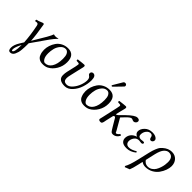

<svg xmlns="http://www.w3.org/2000/svg" viewBox="110 -1692 2937 2937"><g transform="rotate(45 1578.0 -223.5)"><path d="M184.1 195.8Q222.2 195.8 222.2 38.1Q222.2 38.1 222.2 28.8Q172.4 119.6 171.9 170.9Q171.9 195.8 184.1 195.8ZM279.8 -36.1Q279.8 -2.9 278.8 19.5Q277.8 42 274.9 77.4Q272 112.8 264.9 137.5Q257.8 162.1 246.8 186Q235.8 210 218 222.4Q200.2 234.9 175.8 234.9Q134.8 234.9 134.8 171.9Q134.8 111.8 182.1 36.1L221.2 -26.9Q213.4 -167 178.2 -344.2Q173.3 -366.2 164.6 -373Q155.8 -379.9 142.1 -379.9Q127 -379.9 106 -375L107.9 -404.8Q147.9 -412.6 179.4 -427.2Q210.9 -441.9 223.9 -441.9Q236.8 -441.9 238.8 -429.2Q272.9 -229 278.8 -118.2L407.2 -334Q447.3 -404.8 457 -436Q473.1 -429.2 500 -429.2Q518.1 -429.2 547.9 -438L553.2 -436Q503.4 -385.3 465.8 -332L279.8 -65.9Z M598.6 -169.9Q598.6 -99.1 621.6 -63Q644.5 -26.9 670.4 -26.9Q736.3 -26.9 776.4 -87.9Q819.3 -153.8 819.3 -270Q819.3 -331.1 804.2 -361.8Q781.7 -405.8 743.7 -405.8Q694.8 -405.8 659.7 -364.5Q624.5 -323.2 611.6 -272Q598.6 -220.7 598.6 -169.9ZM515.6 -162.1Q515.6 -209 531 -256.6Q546.4 -304.2 575.4 -345.7Q604.5 -387.2 653.1 -413.1Q701.7 -439 761.7 -439Q902.8 -439 902.3 -276.9Q902.3 -189.9 858.4 -116.5Q814.5 -43 747.6 -8.8Q709.5 10.3 655.3 9.8Q610.4 9.8 580.3 -8.5Q550.3 -26.9 537.4 -56.9Q524.4 -86.9 520 -111.6Q515.6 -136.2 515.6 -162.1Z M1002.9 -169.9 1037.6 -320.8Q1046.4 -362.8 1046.4 -372.1Q1046.4 -390.1 1028.3 -392.1L988.3 -395Q977.1 -411.1 987.3 -422.9Q1089.4 -436 1111.3 -436Q1131.8 -436 1131.8 -415Q1131.8 -407.2 1129.2 -393.6Q1126.5 -379.9 1120.4 -356Q1114.3 -332 1111.8 -320.3L1080.6 -185.1Q1066.4 -127.4 1066.4 -101.1Q1066.4 -64.9 1082.5 -46.9Q1098.6 -28.8 1139.2 -28.8Q1184.1 -28.8 1226.8 -76.9Q1269.5 -125 1292.5 -187Q1315.4 -249 1315.4 -298.8Q1315.4 -324.7 1307.4 -341.3Q1299.3 -357.9 1289.3 -363.5Q1279.3 -369.1 1271.2 -378.7Q1263.2 -388.2 1263.2 -401.9Q1263.2 -422.9 1276.4 -432.4Q1289.6 -441.9 1302.2 -441.9Q1361.3 -441.9 1361.3 -346.2Q1361.3 -271 1335.4 -190.9Q1309.6 -110.8 1254.4 -50.5Q1199.2 9.8 1131.3 9.8Q994.1 9.8 994.6 -92.8Q994.6 -132.3 1002.9 -169.9Z M1495.1 -169.9Q1495.1 -99.1 1518.1 -63Q1541 -26.9 1566.9 -26.9Q1632.8 -26.9 1672.9 -87.9Q1715.8 -153.8 1715.8 -270Q1715.8 -331.1 1700.7 -361.8Q1678.2 -405.8 1640.1 -405.8Q1591.3 -405.8 1556.2 -364.5Q1521 -323.2 1508.1 -272Q1495.1 -220.7 1495.1 -169.9ZM1412.1 -162.1Q1412.1 -209 1427.5 -256.6Q1442.9 -304.2 1471.9 -345.7Q1501 -387.2 1549.6 -413.1Q1598.1 -439 1658.2 -439Q1799.3 -439 1798.8 -276.9Q1798.8 -189.9 1754.9 -116.5Q1710.9 -43 1644 -8.8Q1606 10.3 1551.8 9.8Q1506.8 9.8 1476.8 -8.5Q1446.8 -26.9 1433.8 -56.9Q1420.9 -86.9 1416.5 -111.6Q1412.1 -136.2 1412.1 -162.1ZM1755.9 -682.1Q1770 -682.1 1779.5 -673.1Q1789.1 -664.1 1789.1 -650.9Q1789.1 -646 1788.1 -644Q1786.1 -635.3 1778.8 -628.9L1660.2 -506.8Q1652.3 -499 1647 -499Q1633.8 -499 1633.8 -509.8Q1633.8 -511.7 1634.8 -513.2Q1634.8 -516.1 1639.2 -522L1724.1 -665Q1734.9 -682.1 1755.9 -682.1Z M1934.6 -321.8Q1943.8 -363.8 1943.8 -372.1Q1943.8 -390.1 1925.8 -392.1L1885.7 -395Q1874.5 -411.1 1884.8 -422.9Q1986.8 -436 2010.7 -436Q2031.2 -436 2031.2 -415Q2031.2 -407.7 2027.8 -393.1Q2024.4 -378.4 2018.3 -356.4Q2012.2 -334.5 2009.3 -320.3L1990.7 -241.2Q2012.2 -241.2 2040 -271.5L2106 -336.9Q2210 -439 2260.7 -439Q2309.6 -439 2310.1 -403.8Q2310.1 -382.8 2293.5 -368.4Q2276.9 -354 2263.7 -354Q2245.6 -354 2232.7 -361.1Q2219.7 -368.2 2208 -368.2Q2180.2 -368.2 2122.1 -306.2L2070.8 -252L2169.9 -80.1Q2175.8 -70.3 2180.9 -59.6Q2186 -48.8 2187.5 -44.9Q2189 -41 2192.4 -38.6Q2195.8 -36.1 2200.7 -36.1Q2209.5 -36.1 2225.1 -47.1Q2240.7 -58.1 2252 -76.2Q2265.1 -76.2 2276.9 -62Q2238.8 9.8 2170.9 9.8Q2148.9 9.8 2137 -3.2Q2125 -16.1 2095.7 -64.9L2020 -192.9Q2018.6 -197.3 2012.5 -201.2Q2006.3 -205.1 2000.5 -205.1Q1995.6 -205.1 1992.2 -203.6Q1988.8 -202.1 1987.3 -200.2Q1985.8 -198.2 1983.2 -193.8Q1980.5 -189.5 1979 -187L1952.6 -71.8Q1950.7 -64.5 1948.2 -49.6Q1945.8 -34.7 1943.6 -26.6Q1941.4 -18.6 1937 -8.8Q1932.6 1 1925.3 5.4Q1918 9.8 1906.7 9.8Q1865.7 9.8 1866.2 -17.1Q1866.2 -19 1878.9 -71.8Z M2526.9 -210Q2476.1 -210 2448 -171.9Q2419.9 -133.8 2419.9 -92.8Q2419.9 -60.5 2438.2 -41.3Q2456.5 -22 2490.7 -22Q2544.9 -22 2616.7 -66.9L2627 -47.9Q2552.7 12.2 2473.6 12.2Q2403.8 12.2 2374.8 -14.9Q2345.7 -42 2345.7 -83Q2345.7 -127.9 2372.8 -167Q2399.9 -206.1 2461.9 -227.1Q2412.1 -250 2411.6 -293.9Q2411.6 -347.2 2459.2 -394.5Q2506.8 -441.9 2585 -441.9Q2632.8 -441.9 2663.8 -423.3Q2694.8 -404.8 2694.8 -378.9Q2694.8 -360.8 2682.4 -346.9Q2669.9 -333 2651.9 -333Q2636.7 -333 2628.7 -345.5Q2620.6 -357.9 2618.7 -373Q2616.7 -388.2 2605.7 -400.6Q2594.7 -413.1 2572.8 -413.1Q2534.7 -413.1 2505.6 -376.5Q2476.6 -339.8 2476.6 -291Q2476.6 -239.3 2534.7 -238.8L2545.9 -240.7Q2557.1 -242.2 2568.8 -243.2Q2580.6 -244.1 2583.5 -244.1Q2605.5 -244.1 2606 -230Q2606 -204.1 2573.7 -204.1Q2569.8 -204.1 2550.3 -207Q2530.8 -210 2526.9 -210Z M3156.2 -283.2Q3156.2 -240.2 3138.4 -190.7Q3120.6 -141.1 3087.4 -95Q3054.2 -48.8 2999.3 -18.8Q2944.3 11.2 2878.4 11.2Q2830.6 11.2 2795.4 -16.1L2778.3 58.1Q2756.3 158.2 2736.3 204.1L2657.2 234.9L2650.4 216.8Q2685.5 159.7 2721.2 6.8L2765.6 -184.1Q2780.8 -248 2799.1 -291Q2817.4 -334 2829.8 -349.6Q2842.3 -365.2 2862.3 -382.8Q2929.2 -441.9 3004.4 -441.9Q3073.2 -441.9 3114.7 -397Q3156.2 -352.1 3156.2 -283.2ZM2899.4 -19Q2939.5 -19 2970.9 -39.6Q3002.4 -60.1 3021 -90.6Q3039.6 -121.1 3052 -158.9Q3064.5 -196.8 3068.8 -228.3Q3073.2 -259.8 3073.2 -286.1Q3073.2 -404.3 2977.5 -403.8Q2939.5 -403.8 2903.3 -365Q2867.2 -326.2 2844.2 -228L2808.6 -70.8Q2844.2 -19 2899.4 -19Z"/></g></svg>

Font: Linux Libertine
Style: Italic
Weight: 400
Italic angle: -12°
Designer: Philipp H. Poll
Foundry: Philipp H. Poll
Version: Version 5.1.6 ; ttfautohint (v0.9)